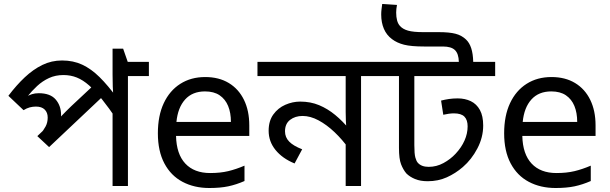

<svg xmlns="http://www.w3.org/2000/svg" viewBox="-20 -932 3055 962"><path d="M726 -622V-551H621V0H544V-396L566 -332Q525 -392 491 -434.5Q457 -477 426.5 -504Q396 -531 365 -543.5Q334 -556 298 -556Q258 -556 225.5 -541Q193 -526 166 -501Q139 -476 116 -447L108 -445Q124 -455 139.5 -460Q155 -465 174 -465Q232 -465 259 -433.5Q286 -402 286 -356Q286 -345 285 -335Q284 -325 282 -320L265 -326Q277 -339 288 -351Q299 -363 311.5 -375Q324 -387 337 -400L461 -516L510 -463L226 -195L167 -250L249 -328L213 -285L183 -262Q198 -279 208.5 -298.5Q219 -318 219 -343Q219 -368 204 -383Q189 -398 160 -398Q144 -398 129 -394Q114 -390 98 -380L22 -452Q62 -505 104 -544.5Q146 -584 192 -606.5Q238 -629 291 -629Q347 -629 392 -608Q437 -587 479 -545.5Q521 -504 567 -441L549 -446Q546 -470 545 -498Q544 -526 544 -558V-688H597L620 -622Z M1008 -546Q1077 -546 1126.5 -516Q1176 -486 1202.5 -431.5Q1229 -377 1229 -304V-251H862Q864 -160 908.5 -112.5Q953 -65 1033 -65Q1084 -65 1123.5 -74.5Q1163 -84 1205 -102V-25Q1164 -7 1124 1.5Q1084 10 1029 10Q953 10 894.5 -21Q836 -52 803.5 -113.5Q771 -175 771 -264Q771 -352 800.5 -415Q830 -478 883.5 -512Q937 -546 1008 -546ZM1007 -474Q944 -474 907.5 -433.5Q871 -393 864 -321H1137Q1137 -367 1123 -401Q1109 -435 1080.5 -454.5Q1052 -474 1007 -474Z M1894 -622V-551H1789V0H1712V-243L1728 -187Q1695 -233 1656 -270Q1617 -307 1576 -329Q1535 -351 1496 -351Q1459 -351 1433.5 -331.5Q1408 -312 1408 -274Q1408 -244 1429 -222.5Q1450 -201 1494 -184L1456 -113Q1395 -138 1360.5 -180.5Q1326 -223 1326 -277Q1326 -326 1349.5 -358.5Q1373 -391 1409.5 -407Q1446 -423 1484 -423Q1536 -423 1579 -405Q1622 -387 1659.5 -356Q1697 -325 1731 -284L1717 -280Q1714 -303 1713 -325.5Q1712 -348 1712 -371V-551H1270V-622Z M2461 -622V-551H2056V-205Q2056 -161 2061 -143Q2066 -125 2073 -117Q2091 -96 2128 -96Q2167 -96 2202 -115Q2237 -134 2263 -162Q2292 -193 2307.5 -228Q2323 -263 2323 -299Q2323 -331 2307 -347.5Q2291 -364 2254 -364Q2242 -364 2228 -362Q2214 -360 2201 -357L2190 -428Q2209 -433 2229.5 -436Q2250 -439 2273 -439Q2310 -439 2339 -425Q2368 -411 2384.5 -381Q2401 -351 2401 -303Q2401 -244 2372 -188.5Q2343 -133 2299 -95Q2262 -63 2218.5 -43.5Q2175 -24 2123 -24Q2086 -24 2059.5 -35Q2033 -46 2016 -63Q2000 -82 1989.5 -109Q1979 -136 1979 -191V-551H1874V-622ZM2279 -622Q2278 -663 2259.5 -681Q2241 -699 2199 -699H2105Q2040 -699 2004.5 -708Q1969 -717 1944 -736Q1917 -756 1903.5 -787.5Q1890 -819 1890 -859Q1890 -872 1891.5 -884.5Q1893 -897 1895 -912L1969 -907Q1967 -896 1966 -887.5Q1965 -879 1965 -869Q1965 -847 1969.5 -830Q1974 -813 1984 -802Q1998 -786 2024.5 -778.5Q2051 -771 2100 -771H2178Q2231 -771 2262 -763Q2293 -755 2315 -734Q2332 -718 2341 -690.5Q2350 -663 2351 -622Z M2743 -546Q2812 -546 2861.5 -516Q2911 -486 2937.5 -431.5Q2964 -377 2964 -304V-251H2597Q2599 -160 2643.5 -112.5Q2688 -65 2768 -65Q2819 -65 2858.5 -74.5Q2898 -84 2940 -102V-25Q2899 -7 2859 1.5Q2819 10 2764 10Q2688 10 2629.5 -21Q2571 -52 2538.5 -113.5Q2506 -175 2506 -264Q2506 -352 2535.5 -415Q2565 -478 2618.5 -512Q2672 -546 2743 -546ZM2742 -474Q2679 -474 2642.5 -433.5Q2606 -393 2599 -321H2872Q2872 -367 2858 -401Q2844 -435 2815.5 -454.5Q2787 -474 2742 -474Z"/></svg>

Font: lbangla15
Style: Book
Weight: 400
Designer: Jelle Bosma - Monotype Design Team
Foundry: Monotype Imaging Inc.
Version: Version 2.003